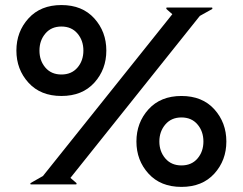

<svg xmlns="http://www.w3.org/2000/svg" viewBox="-20 -730 961 760"><path d="M92.8 -402.6Q44.9 -455.1 44.9 -529.8Q44.9 -604.5 92.8 -657.2Q140.6 -710 223.1 -710Q305.7 -710 353.3 -657.2Q400.9 -604.5 400.9 -529.8Q400.9 -455.1 353.3 -402.6Q305.7 -350.1 223.1 -350.1Q140.6 -350.1 92.8 -402.6ZM638.2 -694.8 639.2 -700.2H819.8L820.8 -694.8L771 -667L258.8 -25.9L283.2 -4.9L282.2 0H101.1L100.1 -4.9L149.9 -33.2L662.1 -673.8ZM159.7 -597.4Q136.2 -569.8 136.2 -529.8Q136.2 -489.7 159.7 -462.4Q183.1 -435.1 223.1 -435.1Q263.2 -435.1 286.6 -462.4Q310.1 -489.7 310.1 -529.8Q310.1 -569.8 286.6 -597.4Q263.2 -625 223.1 -625Q183.1 -625 159.7 -597.4ZM567.9 -42.7Q520 -95.2 520 -169.9Q520 -244.6 567.9 -297.4Q615.7 -350.1 698.2 -350.1Q780.8 -350.1 828.4 -297.4Q876 -244.6 876 -169.9Q876 -95.2 828.4 -42.7Q780.8 9.8 698.2 9.8Q615.7 9.8 567.9 -42.7ZM634.5 -237.3Q610.8 -209.5 610.8 -169.9Q610.8 -130.4 634.5 -102.8Q658.2 -75.2 698.2 -75.2Q738.3 -75.2 761.7 -102.5Q785.2 -129.9 785.2 -169.9Q785.2 -210 761.7 -237.5Q738.3 -265.1 698.2 -265.1Q658.2 -265.1 634.5 -237.3Z"/></svg>

Font: Tiffany Gothic CC
Style: Regular
Weight: 400
Designer: indestructible type*
Foundry: Cowboy Collective
Version: Version 1.000